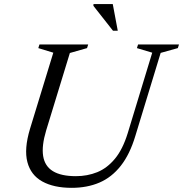

<svg xmlns="http://www.w3.org/2000/svg" viewBox="-20 -892 880 922"><path d="M201.5 -265Q179.5 -191.5 187.2 -142.8Q195 -94 234.2 -70Q273.5 -46 344.5 -46Q399.5 -46 447 -65.2Q494.5 -84.5 532 -129.8Q569.5 -175 593.5 -253L711 -639L637.5 -661L643 -678.5H839.5L834 -661L751.5 -638L630 -239.5Q603.5 -151 560 -95.8Q516.5 -40.5 457.5 -15.2Q398.5 10 324 10Q238.5 10 183.2 -20.5Q128 -51 111.5 -113.8Q95 -176.5 124 -273L236 -639L164 -661L169.5 -678.5H403.5L398 -661L315.5 -637.5ZM545.5 -744.5H522.5L428.5 -864L429 -872.5H521.5Z"/></svg>

Font: Newsreader 28pt
Style: Italic
Weight: 400
Italic angle: -17°
Version: Version 1.003